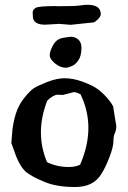

<svg xmlns="http://www.w3.org/2000/svg" viewBox="-20 -751 522 786"><path d="M362.3 -659.2 268.6 -649.4 222.2 -653.3 165 -649.9Q116.7 -649.9 114.7 -681.6Q113.8 -687.5 113.8 -699.2Q113.3 -710.9 126 -718.8Q138.2 -726.1 208 -726.1Q210.9 -725.6 212.9 -725.6Q218.8 -725.6 223.6 -725.6Q288.1 -725.6 306.6 -728.5Q326.2 -731.4 338.4 -731.4Q392.6 -731.4 392.6 -692.9Q392.6 -683.6 380.1 -671.4Q367.7 -659.2 362.3 -659.2ZM288.6 -596.7Q313.5 -585.9 313.5 -554.7Q313.5 -554.2 313.5 -553.7Q313 -521.5 300.8 -503.9Q288.6 -486.3 272.9 -480Q257.3 -473.6 250.5 -473.6Q226.1 -473.6 204.8 -491.7Q183.6 -509.8 183.6 -524.4Q183.6 -539.1 193.8 -559.6Q204.1 -580.1 215.8 -587.4Q227.5 -594.7 239.7 -596.4Q252 -598.1 259.8 -599.4Q267.6 -600.6 273.2 -600.6Q278.8 -600.6 288.6 -596.7ZM215.8 -363.3Q198.2 -362.8 173.3 -338.9Q147.5 -272 147.5 -209.2Q147.5 -146.5 172.4 -87.4Q211.9 -67.4 261.7 -67.4H264.6Q288.1 -67.4 308.1 -76.7Q341.8 -155.3 341.8 -227.1Q341.8 -298.8 309.6 -365.2Q292.5 -373.5 282.7 -374L237.3 -362.3ZM443.4 -314 456.1 -234.9V-234.4Q456.1 -218.8 450.2 -206.1Q444.3 -193.4 444.3 -171.9Q444.3 -150.4 428.2 -107.9Q412.1 -65.4 394.5 -38.1Q362.3 14.6 287.6 14.6Q212.9 14.6 163.1 -5.9Q113.3 -26.4 89.4 -44.9Q65.4 -63.5 46.9 -108.9L26.4 -165.5L31.2 -223.6Q38.1 -269.5 49.6 -298.8Q61 -328.1 82.3 -354Q103.5 -379.9 118.2 -389.6Q132.8 -399.4 172.4 -415Q211.9 -430.7 245.6 -430.7Q279.3 -430.7 318.4 -416.5Q357.4 -402.3 379.2 -386.7Q400.9 -371.1 420.2 -348.1Q439.5 -325.2 443.4 -314Z"/></svg>

Font: Drukaatie burti
Style: Demi
Weight: 600
Version: Version 0.14